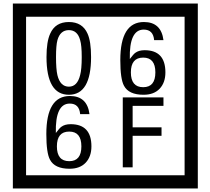

<svg xmlns="http://www.w3.org/2000/svg" viewBox="-20 -980 1195 1090"><path d="M1103 90H53V-960H1103ZM1028 15V-885H128V15ZM497 -656Q497 -442 371 -442Q244 -442 244 -656Q244 -744 265 -789Q294 -855 371 -855Q448 -855 477 -789Q497 -745 497 -656ZM444 -656Q444 -723 435 -752Q420 -809 371 -809Q322 -809 306 -752Q298 -723 298 -656Q298 -587 306 -553Q322 -488 371 -488Q419 -488 435 -554Q444 -587 444 -656ZM919 -569Q919 -511 886.5 -476.5Q854 -442 795 -442Q711 -442 684 -493Q663 -531 663 -639Q663 -855 797 -855Q895 -855 908 -752H855Q850 -812 796 -812Q713 -812 717 -645Q738 -673 748 -680Q768 -695 801 -695Q919 -695 919 -569ZM862 -569Q862 -653 793 -653Q723 -653 723 -569Q723 -485 793 -485Q862 -485 862 -569ZM499 -149Q499 -91 466.5 -56.5Q434 -22 375 -22Q291 -22 264 -73Q243 -111 243 -219Q243 -435 377 -435Q475 -435 488 -332H435Q430 -392 376 -392Q293 -392 297 -225Q318 -253 328 -260Q348 -275 381 -275Q499 -275 499 -149ZM442 -149Q442 -233 373 -233Q303 -233 303 -149Q303 -65 373 -65Q442 -65 442 -149ZM908 -379H733V-257H897V-209H733V-30H677V-427H908Z"/></svg>

Font: Unicode BMP Fallback SIL
Style: Regular
Weight: 400
Foundry: NRSI, SIL International
Version: Version 5.1 Based on Unicode 5.1